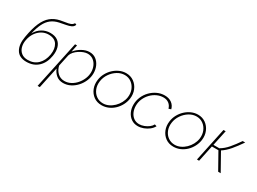

<svg xmlns="http://www.w3.org/2000/svg" viewBox="-48 -1562 3435 2571"><g transform="rotate(30 1669.5 -276.0)"><path d="M256 10Q145 10 99.5 -66.5Q54 -143 77 -271Q101 -412 139.5 -500Q178 -588 235 -634.5Q292 -681 373 -698Q414 -707 453 -712Q492 -717 521.5 -728Q551 -739 565 -765L590 -755Q580 -722 548.5 -707Q517 -692 471.5 -684Q426 -676 375 -665Q306 -650 258.5 -613Q211 -576 179.5 -512Q148 -448 126 -352Q161 -417 219 -452Q277 -487 346 -487Q418 -487 461.5 -455.5Q505 -424 521.5 -368Q538 -312 526 -239Q508 -124 437.5 -57Q367 10 256 10ZM261 -21Q356 -21 415.5 -80Q475 -139 492 -238Q507 -334 468.5 -395Q430 -456 336 -456Q281 -456 233.5 -429Q186 -402 152.5 -353Q119 -304 107 -238Q96 -181 109.5 -131.5Q123 -82 161 -51.5Q199 -21 261 -21Z M706 -520H737L714 -412Q756 -463 814.5 -495.5Q873 -528 929 -528Q988 -528 1029.5 -496.5Q1071 -465 1093 -414.5Q1115 -364 1115 -307Q1115 -248 1092 -191.5Q1069 -135 1028.5 -89.5Q988 -44 935.5 -17Q883 10 824 10Q759 10 716 -27Q673 -64 654 -116L584 213H550ZM825 -22Q877 -22 923 -46.5Q969 -71 1004.5 -112.5Q1040 -154 1060 -203.5Q1080 -253 1080 -303Q1080 -355 1060 -399Q1040 -443 1003.5 -469.5Q967 -496 917 -496Q890 -496 856.5 -484Q823 -472 791 -451Q759 -430 735 -403Q711 -376 702 -346L664 -167Q676 -106 719.5 -64Q763 -22 825 -22Z M1419 10Q1348 10 1297 -27Q1246 -64 1221.5 -125Q1197 -186 1207 -258Q1214 -313 1240.5 -362Q1267 -411 1306.5 -448Q1346 -485 1394.5 -506.5Q1443 -528 1495 -528Q1564 -528 1615.5 -491Q1667 -454 1692.5 -392.5Q1718 -331 1708 -258Q1700 -204 1674.5 -155.5Q1649 -107 1610.5 -70Q1572 -33 1523 -11.5Q1474 10 1419 10ZM1423 -21Q1467 -21 1509 -40.5Q1551 -60 1585.5 -93.5Q1620 -127 1643 -170Q1666 -213 1673 -259Q1682 -324 1660 -378Q1638 -432 1593.5 -464.5Q1549 -497 1491 -497Q1432 -497 1378.5 -464Q1325 -431 1287.5 -376.5Q1250 -322 1241 -257Q1232 -192 1253.5 -138.5Q1275 -85 1319.5 -53Q1364 -21 1423 -21Z M1979 10Q1921 10 1878 -19.5Q1835 -49 1811 -99Q1787 -149 1787 -210Q1787 -274 1811.5 -331.5Q1836 -389 1879 -433Q1922 -477 1976.5 -502.5Q2031 -528 2091 -528Q2156 -528 2199.5 -496.5Q2243 -465 2257 -410L2221 -398Q2208 -444 2173.5 -470Q2139 -496 2090 -496Q2039 -496 1991 -474Q1943 -452 1905 -413Q1867 -374 1844.5 -323.5Q1822 -273 1822 -216Q1822 -162 1842 -117.5Q1862 -73 1898 -47.5Q1934 -22 1982 -22Q2018 -22 2056.5 -36.5Q2095 -51 2125 -74.5Q2155 -98 2168 -125L2200 -115Q2181 -79 2145.5 -51Q2110 -23 2066 -6.5Q2022 10 1979 10Z M2529 10Q2458 10 2407 -27Q2356 -64 2331.5 -125Q2307 -186 2317 -258Q2324 -313 2350.5 -362Q2377 -411 2416.5 -448Q2456 -485 2504.5 -506.5Q2553 -528 2605 -528Q2674 -528 2725.5 -491Q2777 -454 2802.5 -392.5Q2828 -331 2818 -258Q2810 -204 2784.5 -155.5Q2759 -107 2720.5 -70Q2682 -33 2633 -11.5Q2584 10 2529 10ZM2533 -21Q2577 -21 2619 -40.5Q2661 -60 2695.5 -93.5Q2730 -127 2753 -170Q2776 -213 2783 -259Q2792 -324 2770 -378Q2748 -432 2703.5 -464.5Q2659 -497 2601 -497Q2542 -497 2488.5 -464Q2435 -431 2397.5 -376.5Q2360 -322 2351 -257Q2342 -192 2363.5 -138.5Q2385 -85 2429.5 -53Q2474 -21 2533 -21Z M2891 0 3001 -520H3035L2984 -280H3075Q3138 -316 3191 -378.5Q3244 -441 3298 -520H3337Q3277 -432 3223 -368.5Q3169 -305 3109 -266L3258 0H3219L3078 -251H2977L2924 0Z"/></g></svg>

Font: Raleway ExtraLight
Style: Italic
Weight: 200
Italic angle: -12°
Designer: Matt McInerney, Pablo Impallari, Rodrigo Fuenzalida
Foundry: Matt McInerney, Pablo Impallari, Rodrigo Fuenzalida
Version: Version 4.026